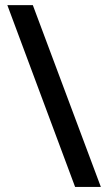

<svg xmlns="http://www.w3.org/2000/svg" viewBox="-20 -734 424 754"><path d="M8.8 -713.9 274.9 0H376L108.9 -713.9Z"/></svg>

Font: Noto Reveo Sans
Style: Regular
Weight: 500
Designer: Monotype Design Team
Foundry: Monotype Imaging Inc.
Version: Version 2.007